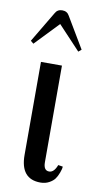

<svg xmlns="http://www.w3.org/2000/svg" viewBox="-82 -727 389 775"><g transform="rotate(10 112.5 -340.0)"><path d="M169 -40Q189 -40 201 -72L220 -69Q220 -60 214 -44Q208 -28 200.5 -17.5Q193 -7 177.5 1.5Q162 10 142 10Q60 10 60 -89V-470H146V-74Q146 -40 169 -40ZM80 -673Q89 -690 109 -690Q129 -690 138 -673L213 -547L201 -537L110 -634L17 -537L5 -547Z"/></g></svg>

Font: Trochut
Style: Regular
Weight: 400
Designer: Andreu Balius
Foundry: Andreu Balius
Version: Version 1.001